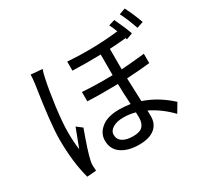

<svg xmlns="http://www.w3.org/2000/svg" viewBox="-176 -1054 1360 1307"><g transform="rotate(-30 504.5 -400.0)"><path d="M168.9 -762.7 258.8 -754.9Q247.1 -722.7 241.2 -689.5Q223.6 -608.4 208 -489.7Q192.4 -371.1 192.4 -294.9Q192.4 -219.7 201.2 -157.2Q213.9 -192.4 256.8 -303.7L299.8 -270.5Q241.2 -110.4 229.5 -51.8Q223.6 -26.4 225.6 -7.8Q225.6 6.8 227.5 26.4L155.3 32.2Q118.2 -103.5 118.2 -281.2Q118.2 -405.3 163.1 -692.4Q168.9 -739.3 168.9 -762.7ZM662.1 -140.6Q662.1 -166 661.1 -181.6Q616.2 -194.3 569.3 -194.3Q516.6 -194.3 484.9 -174.8Q453.1 -155.3 453.1 -124Q453.1 -87.9 482.9 -68.8Q512.7 -49.8 565.4 -49.8Q619.1 -49.8 640.6 -73.7Q662.1 -97.7 662.1 -140.6ZM907.2 -500V-426.8Q832 -418 724.6 -412.1Q725.6 -377 728.5 -309.1Q731.4 -241.2 731.4 -229.5Q844.7 -191.4 941.4 -102.5L899.4 -32.2Q824.2 -110.4 735.4 -153.3Q736.3 -136.7 736.3 -108.4Q736.3 -46.9 693.8 -13.2Q651.4 20.5 572.3 20.5Q486.3 20.5 434.1 -15.6Q381.8 -51.8 381.8 -120.1Q381.8 -176.8 430.7 -216.3Q479.5 -255.9 571.3 -255.9Q608.4 -255.9 658.2 -249Q652.3 -343.8 651.4 -410.2Q518.6 -407.2 412.1 -412.1V-485.4Q522.5 -477.5 650.4 -480.5V-642.6Q537.1 -639.6 428.7 -643.6V-714.8Q631.8 -700.2 827.1 -722.7Q813.5 -759.8 799.8 -785.2L847.7 -799.8Q891.6 -706.1 906.2 -661.1L856.4 -642.6L850.6 -661.1V-654.3Q807.6 -649.4 723.6 -644.5V-483.4Q786.1 -487.3 907.2 -500ZM899.4 -814.5 948.2 -832Q982.4 -764.6 1008.8 -691.4L958 -674.8Q922.9 -774.4 899.4 -814.5Z"/></g></svg>

Font: GenEi Gothic M Regular
Style: Regular
Weight: 400
Designer: o_tamon (Modified); [Source Han Sans]
Ryoko NISHIZUKA  (kana & ideographs); Paul D. Hunt (Latin, Greek & Cyrillic); Wenl
Version: Version 1.1a;Original Version 1.004